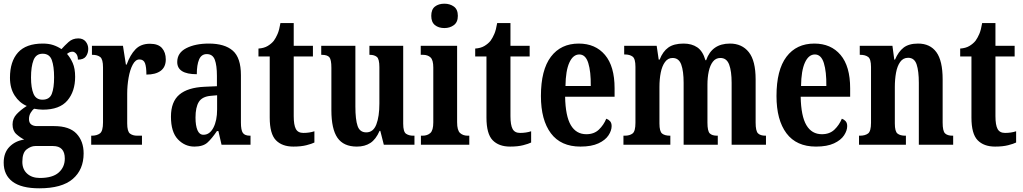

<svg xmlns="http://www.w3.org/2000/svg" viewBox="-21 -784 5540 1040"><path d="M192 236Q95 236 47 200Q-1 164 -1 97Q-1 43 30.5 11Q62 -21 110 -28Q88 -39 67.5 -57.5Q47 -76 47 -110Q47 -142 69 -165.5Q91 -189 124 -210Q84 -227 58.5 -266.5Q33 -306 33 -363Q33 -451 76.5 -499.5Q120 -548 211 -548Q243 -548 267 -540Q291 -532 312 -518Q329 -537 350.5 -556.5Q372 -576 403 -576Q429 -576 443 -559Q457 -542 457 -519Q457 -496 444.5 -478.5Q432 -461 401 -461Q401 -482 391.5 -493Q382 -504 372 -504Q362 -504 355 -500.5Q348 -497 342 -492Q360 -472 373 -442.5Q386 -413 386 -368Q386 -289 344 -239.5Q302 -190 211 -190Q202 -190 187 -191.5Q172 -193 164 -195Q154 -188 145 -173Q136 -158 136 -139Q136 -119 148 -110Q160 -101 179 -101H272Q355 -101 393.5 -60Q432 -19 432 47Q432 135 373 185.5Q314 236 192 236ZM209 -244Q247 -244 259.5 -275.5Q272 -307 272 -365Q272 -425 259.5 -459Q247 -493 210 -493Q174 -493 160.5 -458Q147 -423 147 -364Q147 -308 160.5 -276Q174 -244 209 -244ZM195 180Q264 180 297 150.5Q330 121 330 75Q330 7 266 7H170Q147 7 123.5 25Q100 43 100 93Q100 133 126 156.5Q152 180 195 180Z M473 0V-49H476Q504 -49 520.5 -61.5Q537 -74 537 -121V-419Q537 -463 522 -475Q507 -487 480 -487H477V-536H645L661 -434H665Q684 -487 713 -517Q742 -547 791 -547Q836 -547 856.5 -523.5Q877 -500 877 -462Q877 -421 849.5 -400.5Q822 -380 772 -380Q772 -421 764.5 -441.5Q757 -462 734 -462Q713 -462 698 -434Q683 -406 675.5 -363Q668 -320 668 -276V-116Q668 -72 683 -60.5Q698 -49 722 -49H748V0Z M1032 10Q980 10 942.5 -29.5Q905 -69 905 -152Q905 -233 950.5 -271.5Q996 -310 1087 -314L1154 -317V-373Q1154 -430 1142.5 -460.5Q1131 -491 1099 -491Q1070 -491 1057.5 -462Q1045 -433 1045 -382Q939 -382 939 -448Q939 -498 988 -523Q1037 -548 1110 -548Q1196 -548 1240 -509.5Q1284 -471 1284 -377V-120Q1284 -79 1294.5 -64Q1305 -49 1333 -49H1336V0H1179L1162 -74H1154Q1127 -34 1103 -12Q1079 10 1032 10ZM1081 -54Q1115 -54 1135 -92.5Q1155 -131 1155 -191V-268L1121 -265Q1074 -261 1056 -232Q1038 -203 1038 -147Q1038 -104 1048.5 -79Q1059 -54 1081 -54Z M1568 10Q1507 10 1473.5 -24.5Q1440 -59 1440 -147V-478H1379V-521Q1409 -523 1429 -535Q1449 -547 1462 -563Q1473 -578 1482.5 -600Q1492 -622 1498 -659H1570V-536H1674V-478H1570V-155Q1570 -107 1581.5 -85.5Q1593 -64 1622 -64Q1655 -64 1682 -73V-12Q1668 -5 1639 2.5Q1610 10 1568 10Z M1912 10Q1840 10 1807 -37.5Q1774 -85 1774 -187V-417Q1774 -461 1763 -474Q1752 -487 1722 -487H1719V-536H1904V-207Q1904 -136 1916 -101.5Q1928 -67 1963 -67Q2001 -67 2017.5 -110Q2034 -153 2034 -223V-420Q2034 -465 2020 -476Q2006 -487 1983 -487H1980V-536H2163V-114Q2163 -70 2178.5 -59.5Q2194 -49 2217 -49H2224V0H2058L2039 -75H2035Q2015 -29 1985 -9.5Q1955 10 1912 10Z M2386 -632Q2355 -632 2335 -648Q2315 -664 2315 -698Q2315 -733 2335 -748.5Q2355 -764 2386 -764Q2416 -764 2437.5 -748.5Q2459 -733 2459 -698Q2459 -664 2437.5 -648Q2416 -632 2386 -632ZM2259 0V-49H2268Q2294 -49 2310 -63.5Q2326 -78 2326 -121V-418Q2326 -459 2311 -473Q2296 -487 2271 -487H2258V-536H2455V-122Q2455 -78 2471 -63.5Q2487 -49 2512 -49H2521V0Z M2742 10Q2681 10 2647.5 -24.5Q2614 -59 2614 -147V-478H2553V-521Q2583 -523 2603 -535Q2623 -547 2636 -563Q2647 -578 2656.5 -600Q2666 -622 2672 -659H2744V-536H2848V-478H2744V-155Q2744 -107 2755.5 -85.5Q2767 -64 2796 -64Q2829 -64 2856 -73V-12Q2842 -5 2813 2.5Q2784 10 2742 10Z M3123 10Q3017 10 2963 -62Q2909 -134 2909 -264Q2909 -405 2963 -476.5Q3017 -548 3114 -548Q3204 -548 3256 -486.5Q3308 -425 3308 -306V-260H3040Q3042 -155 3071 -106Q3100 -57 3155 -57Q3197 -57 3223 -82Q3249 -107 3263 -141Q3275 -137 3283.5 -127.5Q3292 -118 3292 -101Q3292 -77 3275 -51Q3258 -25 3220.5 -7.5Q3183 10 3123 10ZM3179 -318Q3180 -396 3165.5 -442.5Q3151 -489 3117 -489Q3083 -489 3063 -445Q3043 -401 3042 -318Z M3356 0V-49H3363Q3390 -49 3405.5 -61Q3421 -73 3421 -119V-422Q3421 -466 3405.5 -477.5Q3390 -489 3363 -489H3360V-536H3536L3547 -461H3552Q3569 -505 3599 -526.5Q3629 -548 3682 -548Q3726 -548 3756 -527.5Q3786 -507 3800 -458H3804Q3835 -548 3933 -548Q3998 -548 4035 -501.5Q4072 -455 4072 -354V-120Q4072 -74 4085 -61.5Q4098 -49 4125 -49H4128V0H3942V-335Q3942 -399 3928.5 -434.5Q3915 -470 3881 -470Q3856 -470 3840.5 -450Q3825 -430 3818 -397Q3811 -364 3811 -325V-120Q3811 -74 3823.5 -61.5Q3836 -49 3863 -49H3867V0H3682V-335Q3682 -399 3669 -434.5Q3656 -470 3622 -470Q3597 -470 3581 -448Q3565 -426 3558 -390.5Q3551 -355 3551 -313V-115Q3551 -72 3565.5 -60.5Q3580 -49 3608 -49H3610V0Z M4399 10Q4293 10 4239 -62Q4185 -134 4185 -264Q4185 -405 4239 -476.5Q4293 -548 4390 -548Q4480 -548 4532 -486.5Q4584 -425 4584 -306V-260H4316Q4318 -155 4347 -106Q4376 -57 4431 -57Q4473 -57 4499 -82Q4525 -107 4539 -141Q4551 -137 4559.5 -127.5Q4568 -118 4568 -101Q4568 -77 4551 -51Q4534 -25 4496.5 -7.5Q4459 10 4399 10ZM4455 -318Q4456 -396 4441.5 -442.5Q4427 -489 4393 -489Q4359 -489 4339 -445Q4319 -401 4318 -318Z M4632 0V-49H4637Q4665 -49 4681 -61Q4697 -73 4697 -119V-421Q4697 -464 4681.5 -475.5Q4666 -487 4640 -487H4636V-536H4813L4823 -461H4827Q4845 -504 4873.5 -526Q4902 -548 4952 -548Q5017 -548 5051 -501.5Q5085 -455 5085 -354V-120Q5085 -74 5098 -61.5Q5111 -49 5138 -49H5142V0H4956V-335Q4956 -399 4944 -435Q4932 -471 4898 -471Q4871 -471 4855 -448.5Q4839 -426 4832.5 -390Q4826 -354 4826 -313V-115Q4826 -72 4840.5 -60.5Q4855 -49 4882 -49H4886V0Z M5369 10Q5308 10 5274.5 -24.5Q5241 -59 5241 -147V-478H5180V-521Q5210 -523 5230 -535Q5250 -547 5263 -563Q5274 -578 5283.5 -600Q5293 -622 5299 -659H5371V-536H5475V-478H5371V-155Q5371 -107 5382.5 -85.5Q5394 -64 5423 -64Q5456 -64 5483 -73V-12Q5469 -5 5440 2.5Q5411 10 5369 10Z"/></svg>

Font: Noto Serif Armenian ExtraCondensed
Style: Bold
Weight: 700
Width: 2
Designer: Monotype Design Team
Foundry: Monotype Imaging Inc.
Version: Version 2.008; ttfautohint (v1.8.4.7-5d5b)